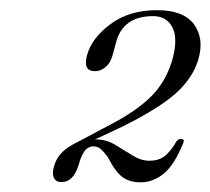

<svg xmlns="http://www.w3.org/2000/svg" viewBox="-20 -728 424 387"><path d="M88.5 -391.5Q96 -420 125 -435.5H124.5L200 -475.5Q257 -505 286.5 -535.5Q316 -566 328 -610Q339 -651.5 327.2 -673.5Q315.5 -695.5 288.5 -695.5Q227 -695.5 213.5 -641L207 -617Q203 -601.5 193 -593Q183 -584.5 171.5 -584.5Q146.5 -584.5 155.5 -617Q165 -651.5 202.8 -679.5Q240.5 -707.5 296.5 -707.5Q350 -707.5 370.8 -679.2Q391.5 -651 380.5 -611Q370.5 -573 335.8 -541.2Q301 -509.5 225 -472L171.5 -447H174Q194 -447 212 -436.2Q230 -425.5 247 -414.8Q264 -404 281 -404Q299.5 -404 311.5 -413Q323.5 -422 336 -443.5Q340 -448.5 345.5 -448Q352.5 -447.5 349.5 -440Q331.5 -395.5 310 -378Q288.5 -360.5 263.5 -360.5Q241.5 -360.5 227.2 -370.8Q213 -381 197.5 -411Q190 -421.5 183.5 -427.2Q177 -433 168 -433Q158.5 -433 151.2 -424.5Q144 -416 138 -394Q127.5 -361 104 -361Q93 -361 88.8 -369.2Q84.5 -377.5 88.5 -391.5Z"/></svg>

Font: Fraunces 72pt Light
Style: Italic
Weight: 300
Italic angle: -16°
Version: Version 1.000;[b76b70a41]